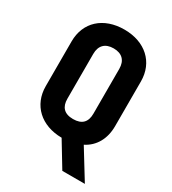

<svg xmlns="http://www.w3.org/2000/svg" viewBox="-217 -856 1034 1151"><g transform="rotate(30 300.0 -280.0)"><path d="M400 180H556L433 -20C502 -55 540 -123 540 -210V-520C540 -652 444 -740 300 -740C155 -740 60 -653 60 -520V-210C60 -80 154 9 297 10ZM300 -121C238 -121 210 -153 210 -210V-520C210 -578 242 -610 300 -610C358 -610 390 -578 390 -520V-210C390 -153 362 -121 300 -121Z"/></g></svg>

Font: JetBrains Mono ExtraBold
Style: Regular
Weight: 800
Monospace: yes
Designer: Philipp Nurullin, Konstantin Bulenkov
Foundry: JetBrains
Version: Version 2.305